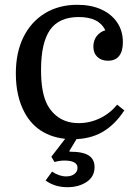

<svg xmlns="http://www.w3.org/2000/svg" viewBox="-20 -570 576 800"><path d="M302 -550Q360 -550 402.5 -530.5Q445 -511 468.5 -476Q492 -441 492 -394Q492 -357 476.5 -337Q461 -317 430 -317Q402 -317 385.5 -333Q369 -349 369 -376Q369 -401 382.5 -419Q396 -437 419 -444Q404 -473 376.5 -486Q349 -499 308 -499Q226 -499 188.5 -445.5Q151 -392 151 -279Q151 -230 157.5 -194.5Q164 -159 177 -134Q197 -97 230 -77Q263 -57 308 -57Q354 -57 396 -77Q438 -97 468 -134L498 -110Q458 -49 406 -19.5Q354 10 284 10Q214 10 162.5 -18.5Q111 -47 82 -102Q46 -169 46 -264Q46 -351 77.5 -415Q109 -479 167 -514.5Q225 -550 302 -550ZM261 210Q208 210 170 182L197 145Q226 165 256 165Q277 165 290 155Q303 145 303 129Q303 114 289 106.5Q275 99 249 99Q238 99 228 100.5Q218 102 207 105L194 83L271 -17H315L269 59L270 62Q326 62 350 78Q374 94 374 126Q374 166 341 188Q308 210 261 210Z"/></svg>

Font: Domine
Style: Regular
Weight: 400
Designer: Pablo Impallari, Rodrigo Fuenzalida, Brenda Gallo
Foundry: Pablo Impallari, Rodrigo Fuenzalida, Brenda Gallo
Version: Version 2.000